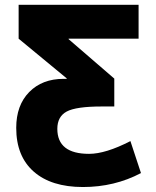

<svg xmlns="http://www.w3.org/2000/svg" viewBox="-20 -750 634 780"><path d="M45.9 -230.5Q45.9 -322.3 98.6 -376Q151.4 -429.7 238.3 -429.7H251V-431.6L55.7 -592.8V-730.5H543V-592.8H258.8V-590.8L444.3 -430.7V-317.4H393.6Q289.1 -317.4 251 -296.9Q212.9 -276.4 212.9 -226.6Q212.9 -125 341.8 -125Q409.2 -125 509.8 -176.8L552.7 -46.9Q445.3 9.8 316.9 9.8Q188.5 9.8 117.2 -52.7Q45.9 -115.2 45.9 -230.5Z"/></svg>

Font: GenEi M Gothic v2 Heavy
Style: Regular
Weight: 800
Version: Version 2.0